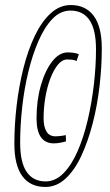

<svg xmlns="http://www.w3.org/2000/svg" viewBox="-20 -732 437 762"><path d="M160 10Q100 10 68.5 -33Q37 -76 37 -162Q37 -236 46 -313Q55 -390 73 -461.5Q91 -533 118 -589.5Q145 -646 181 -679Q217 -712 261 -712Q320 -712 352 -669Q384 -626 384 -540Q384 -467 375 -389.5Q366 -312 347.5 -241Q329 -170 302.5 -113Q276 -56 240 -23Q204 10 160 10ZM161 -12Q200 -12 232 -44.5Q264 -77 288 -132Q312 -187 328 -255Q344 -323 352.5 -396Q361 -469 361 -536Q361 -615 335 -652.5Q309 -690 260 -690Q220 -690 188.5 -657.5Q157 -625 133 -570Q109 -515 92.5 -447Q76 -379 68 -306Q60 -233 60 -166Q60 -87 86 -49.5Q112 -12 161 -12ZM194 -163Q125 -163 125 -262Q125 -333 142 -392.5Q159 -452 187 -488Q215 -524 249 -524Q275 -524 293 -517L284 -490Q275 -494 266 -495Q257 -496 247 -496Q227 -496 210 -475.5Q193 -455 180 -421Q167 -387 160 -345.5Q153 -304 153 -262Q153 -229 164.5 -210Q176 -191 200 -191Q209 -191 221.5 -192.5Q234 -194 241 -196L242 -171Q232 -168 218.5 -165.5Q205 -163 194 -163Z"/></svg>

Font: Georama Condensed ExtraLight
Style: Italic
Weight: 200
Width: 3
Italic angle: -9°
Designer: Jean-Baptiste Levee
Foundry: Production Type
Version: Version 1.000